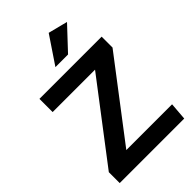

<svg xmlns="http://www.w3.org/2000/svg" viewBox="-275 -1064 1172 1172"><g transform="rotate(-45 311.5 -477.5)"><path d="M38 0V-94L421 -596H55V-710H592V-616L209 -114H604L595 0ZM261 -778 380 -955 506 -923 370 -778Z"/></g></svg>

Font: Livvic SemiBold
Style: Regular
Weight: 600
Designer: Jacques Le Bailly, Baron von Fonthausen
Version: Version 1.001; ttfautohint (v1.8.2)